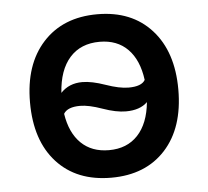

<svg xmlns="http://www.w3.org/2000/svg" viewBox="-45 -589 699 646"><g transform="rotate(-5 305.0 -266.0)"><path d="M306 -83Q367 -83 403.5 -122Q440 -161 447 -233Q422 -208 374 -208Q341 -208 296 -224Q251 -240 222 -240Q179 -240 166 -218Q176 -153 212 -118Q248 -83 306 -83ZM306 -449Q242 -449 205 -407.5Q168 -366 163 -289Q191 -319 236 -319Q268 -319 313.5 -303Q359 -287 390 -287Q434 -287 446 -308Q437 -376 401 -412.5Q365 -449 306 -449ZM556 -266Q556 -137 489 -63.5Q422 10 306 10Q189 10 122 -63.5Q55 -137 55 -266Q55 -394 122.5 -468Q190 -542 306 -542Q422 -542 489 -468Q556 -394 556 -266Z"/></g></svg>

Font: Manrope Medium
Style: Medium
Weight: 500
Designer: Mikhail Sharanda
Foundry: Mikhail Sharanda
Version: Version 4.000;hotconv 1.0.109;makeotfexe 2.5.65596